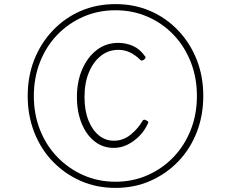

<svg xmlns="http://www.w3.org/2000/svg" viewBox="-20 -1008 1125 936"><path d="M543 -92Q451 -92 373.5 -126Q296 -160 237.5 -220.5Q179 -281 147 -363Q115 -445 115 -540Q115 -636 147 -717Q179 -798 237.5 -859.5Q296 -921 373.5 -954.5Q451 -988 543 -988Q635 -988 712.5 -954.5Q790 -921 848.5 -859.5Q907 -798 939 -717Q971 -636 971 -540Q971 -445 939 -363Q907 -281 848.5 -220.5Q790 -160 712.5 -126Q635 -92 543 -92ZM543 -122Q627 -122 699.5 -154Q772 -186 826 -242.5Q880 -299 910 -375Q940 -451 940 -540Q940 -629 910 -705.5Q880 -782 826 -838.5Q772 -895 699.5 -926.5Q627 -958 543 -958Q459 -958 386.5 -926.5Q314 -895 259.5 -838.5Q205 -782 175 -705.5Q145 -629 145 -540Q145 -451 175 -375Q205 -299 259.5 -242.5Q314 -186 386.5 -154Q459 -122 543 -122ZM534 -287Q482 -287 441.5 -318.5Q401 -350 378 -406.5Q355 -463 355 -535Q355 -611 381 -670.5Q407 -730 452 -764.5Q497 -799 557 -799Q593 -799 627 -784.5Q661 -770 686 -735Q691 -730 689 -725.5Q687 -721 682 -717Q677 -714 672 -713Q667 -712 663 -717Q641 -739 614.5 -752Q588 -765 557 -765Q509 -765 472 -736Q435 -707 413.5 -655.5Q392 -604 392 -535Q392 -469 411 -421.5Q430 -374 462 -348Q494 -322 535 -322Q581 -322 617.5 -352Q654 -382 675 -419Q678 -424 683 -424.5Q688 -425 695 -420Q701 -418 702.5 -414Q704 -410 700 -404Q684 -369 657.5 -343Q631 -317 600 -302Q569 -287 534 -287Z"/></svg>

Font: Playwrite FR Moderne Thin
Style: Regular
Weight: 250
Version: Version 1.002